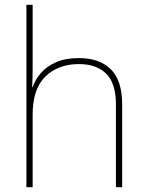

<svg xmlns="http://www.w3.org/2000/svg" viewBox="-20 -780 613 800"><path d="M116 -496Q116 -474 115.5 -456.5Q115 -439 114 -417H116Q127 -449 151 -476.5Q175 -504 214 -521Q253 -538 309 -538Q395 -538 442 -491Q489 -444 489 -346V0H463V-345Q463 -433 422.5 -473Q382 -513 309 -513Q223 -513 169.5 -461.5Q116 -410 116 -302V0H90V-760H116Z"/></svg>

Font: Noto Sans Gujarati Thin
Style: Regular
Weight: 100
Designer: Jelle Bosma - Monotype Design Team, Universal Thirst
Foundry: Monotype Imaging Inc.
Version: Version 2.106; ttfautohint (v1.8.4.7-5d5b)